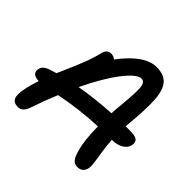

<svg xmlns="http://www.w3.org/2000/svg" viewBox="-174 -894 1088 1088"><g transform="rotate(45 370.0 -349.5)"><path d="M579.1 9.8Q555.2 9.8 541.5 -7.6Q527.8 -24.9 517.1 -66.9Q500.5 -125.5 499 -235.8Q350.6 -229.5 213.9 -201.2Q182.1 -125.5 153.8 -41Q137.2 7.8 101.1 7.8Q67.9 7.8 56.4 -14.2Q44.9 -36.1 55.2 -86.9Q62 -126 80.1 -180.2Q50.8 -180.7 38.6 -193.1Q26.4 -205.6 30.8 -227.1Q36.6 -257.3 81.1 -271Q87.9 -272.9 100.6 -277.1Q113.3 -281.2 120.1 -283.2Q125 -294.9 141.6 -332.5Q158.2 -370.1 165.3 -387.2Q172.4 -404.3 184.3 -434.1Q196.3 -463.9 204.1 -488.3Q211.9 -512.7 217.8 -537.1Q226.6 -581.1 261.2 -581.1Q278.3 -581.1 295.9 -568.8Q400.9 -709 497.1 -709Q558.1 -709 586.9 -674.8Q615.7 -640.6 619.6 -567.6Q623.5 -494.6 612.8 -380.9Q612.3 -375.5 611.8 -369.9Q611.3 -364.3 610.8 -357.7Q610.4 -351.1 609.9 -347.2H646Q687.5 -347.2 701.7 -335Q715.8 -322.8 710.9 -297.9Q705.6 -271.5 678.5 -254.6Q651.4 -237.8 610.8 -237.8H608.9Q611.3 -192.4 618.4 -147.2Q625.5 -102.1 629.4 -75.7Q633.3 -49.3 629.9 -32.2Q620.6 9.8 579.1 9.8ZM482.9 -602.1Q446.8 -602.1 387.2 -525.1Q327.6 -448.2 264.2 -315.9Q373.5 -335.4 501 -342.8Q501 -355.5 502.9 -379.9Q516.6 -509.8 513.7 -555.9Q510.7 -602.1 482.9 -602.1Z"/></g></svg>

Font: Shantell Sans Normal
Style: Italic
Weight: 500
Italic angle: -11.31°
Designer: Stephen Nixon, Anya Danilova, Shantell Martin
Foundry: Arrow Type
Version: Version 1.006;[559af2be0]